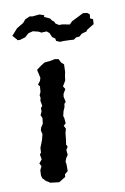

<svg xmlns="http://www.w3.org/2000/svg" viewBox="-83 -759 537 823"><g transform="rotate(-10 185.5 -347.5)"><path d="M36 -51 44 -67 37 -80 50 -96 46 -117 52 -125 53 -145 57 -155 66 -178 70 -194 72 -201 68 -218 71 -230 81 -245 84 -269 78 -283 85 -298V-312L92 -322L88 -344L91 -356L89 -368L95 -381L97 -405L90 -414L101 -428L105 -441L97 -477L116 -491L133 -502L139 -503L161 -505L180 -509L196 -506L204 -490L215 -480L214 -448L210 -429L208 -411L202 -401L194 -388L202 -375L191 -356L189 -344L194 -321L187 -313L185 -299L178 -283L173 -262L176 -254L178 -230L168 -221L175 -207L170 -189L167 -161L164 -140L169 -130L161 -117L163 -95L154 -82L149 -68L151 -57V-27L137 -15L136 -4L107 14L66 9V7L52 -1L38 -16L35 -28ZM185 -604 177 -623 166 -632 143 -631 132 -637 108 -643 88 -638 71 -623 47 -616 35 -617V-620L18 -639L29 -651L43 -667L56 -675L73 -685L85 -699L105 -708L118 -706L148 -709L168 -702L166 -695L190 -684L197 -674L205 -668L209 -659L223 -650H238L269 -644L281 -656L297 -664L313 -672L333 -682L351 -680L361 -672L359 -655L371 -649L370 -628L352 -617L336 -607V-603L312 -596L301 -586L286 -585L275 -577L261 -578L231 -579L215 -578L199 -585L197 -596Z"/></g></svg>

Font: Winky Rough
Style: Italic
Weight: 400
Italic angle: -8.97852°
Designer: Simon Atzbach
Foundry: typofactur
Version: Version 1.206